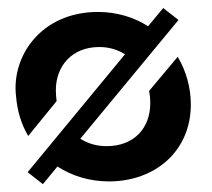

<svg xmlns="http://www.w3.org/2000/svg" viewBox="-20 -452 540 490"><path d="M299 -313.5 50.5 -12.5 89.5 18 126.5 -27C164 -3 209 11 258 11C376.5 11 467 -67 467 -185C467 -229 455 -271 433.5 -307L360.5 -220C362.5 -210 363.5 -199.5 363.5 -188.5C363.5 -126.5 323.5 -79 252 -79C227 -79 204.5 -85.5 185 -98L435.5 -401L396.5 -431.5L358 -385C322 -408 278 -421.5 230 -421.5C85.5 -421.5 8.5 -309 21 -206C24 -169 34.5 -134.5 52 -105L124.5 -194C123.5 -203 122.5 -212 122.5 -221.5C122.5 -284 164 -332 233.5 -332C257.5 -332 280 -325.5 299 -313.5Z"/></svg>

Font: Font.Observer
Style: Regular
Weight: 500
Italic angle: 9°
Version: Version 1.001;FEAKit 1.0